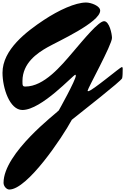

<svg xmlns="http://www.w3.org/2000/svg" viewBox="-20 -880 999 1532"><path d="M182.6 -189.5C159.7 -189.5 159.2 -198.2 159.2 -233.9C159.7 -377.4 276.9 -456.1 357.4 -502C440.4 -549.3 779.3 -701.7 779.3 -795.4C779.3 -833 706.1 -859.9 667 -859.9C581.1 -859.9 448.7 -798.8 331.1 -721.2C189.9 -627.4 0 -483.9 0 -299.8C0 -178.2 56.6 -2.4 158.7 -2.4C312 -2.4 564.9 -283.7 581.1 -283.7C582.5 -283.7 585 -279.8 585 -275.9C585 -242.2 451.2 -2 448.7 1.5C430.2 23.4 8.3 340.3 8.3 578.6C8.3 606 32.2 632.3 54.2 632.3C198.2 632.3 476.6 217.8 553.2 75.7C633.8 10.3 949.2 -234.9 954.6 -255.9C958.5 -272.5 959 -302.2 959 -332C959 -341.3 956.1 -345.2 952.1 -345.2C940.4 -345.2 712.9 -152.3 684.1 -152.3C680.7 -152.3 679.2 -153.3 679.2 -156.7C679.2 -172.9 873.5 -523.4 873.5 -577.1C873.5 -610.4 852.1 -710.9 810.5 -710.9C767.1 -710.9 649.9 -567.9 561.5 -464.4C466.8 -353 331.1 -189.5 182.6 -189.5Z"/></svg>

Font: Bodega Script
Style: Medium
Weight: 500
Italic angle: 39.7°
Version: Version 001.000